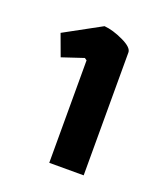

<svg xmlns="http://www.w3.org/2000/svg" viewBox="-81 -753 400 477"><g transform="rotate(20 119.0 -515.0)"><path d="M103 -603 97 -607 40 -588 19 -645 116 -698Q139 -696 166.5 -683Q194 -670 194 -657V-332H103Z"/></g></svg>

Font: Athiti SemiBold
Style: Regular
Weight: 600
Designer: CadsonDemak Team
Foundry: CadsonDemak
Version: Version 1.032